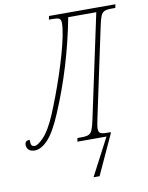

<svg xmlns="http://www.w3.org/2000/svg" viewBox="-158 -785 823 1065"><g transform="rotate(-10 254.0 -252.0)"><path d="M281 210 391 0H227L231 -20H256Q281 -20 294.5 -26Q308 -32 315.5 -51Q323 -70 331 -108L455 -689H297Q271 -553 232 -424Q193 -295 141 -173Q99 -73 60.5 -33Q22 7 -13 7Q-36 7 -47.5 -4Q-59 -15 -59 -33Q-59 -43 -53.5 -49.5Q-48 -56 -32 -56Q-32 -34 -27.5 -26Q-23 -18 -9 -18Q8 -18 41.5 -52.5Q75 -87 112 -173Q130 -216 150 -269Q170 -322 189 -379Q208 -436 223.5 -490.5Q239 -545 248 -590Q257 -635 257 -663Q257 -683 247 -688.5Q237 -694 212 -694H189L193 -714H567L563 -694H540Q515 -694 501.5 -688Q488 -682 480.5 -663.5Q473 -645 465 -606L359 -108Q355 -89 352.5 -75Q350 -61 350 -51Q350 -32 360.5 -26Q371 -20 396 -20H419L417 -12L315 210Z"/></g></svg>

Font: Noto Serif ExtraCondensed Thin
Style: Italic
Weight: 100
Width: 2
Italic angle: -12°
Designer: Monotype Design Team
Foundry: Monotype Imaging Inc.
Version: Version 2.013